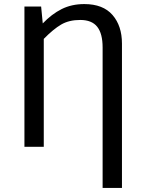

<svg xmlns="http://www.w3.org/2000/svg" viewBox="-20 -721 712 943"><path d="M579 -507V202H484V-488Q484 -556 457.5 -589.5Q431 -623 374 -623Q319 -623 280.5 -600.5Q242 -578 195 -530V0H100V-689H182L190 -606Q234 -652 283 -676.5Q332 -701 394 -701Q486 -701 532.5 -647.5Q579 -594 579 -507Z"/></svg>

Font: FiraGO
Style: Regular
Weight: 400
Designer: bBox Type
Foundry: bBox Type GmbH
Version: Version 1.001;April 20, 2020;FontCreator 12.0.0.2555 64-bit